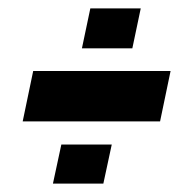

<svg xmlns="http://www.w3.org/2000/svg" viewBox="-20 -483 454 457"><path d="M34 -194 59 -314H386L361 -194ZM106 -46 126 -139H246L226 -46ZM175 -368 195 -463H315L295 -368Z"/></svg>

Font: Saira UltraCondensed Black
Style: Italic
Weight: 900
Width: 1
Italic angle: -12°
Designer: Hector Gatti with collaboration of the Omnibus-Type team
Foundry: Omnibus-Type
Version: Version 1.101